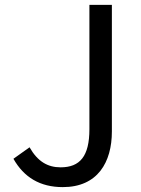

<svg xmlns="http://www.w3.org/2000/svg" viewBox="-20 -753 576 786"><path d="M237 13C380 13 438 -89 438 -215V-733H346V-224C346 -113 307 -68 228 -68C175 -68 134 -92 101 -150L35 -103C78 -27 144 13 237 13Z"/></svg>

Font: Noto Sans T Chinese Regular
Style: Regular
Weight: 400
Designer: Ryoko NISHIZUKA (kana & ideographs); Paul D. Hunt (Latin, Greek & Cyrillic); Wenlong ZHANG (bopomofo); Sandoll Communica
Foundry: Adobe Systems Incorporated
Version: Version 1.000;PS 1;hotconv 1.0.78;makeotf.lib2.5.61930